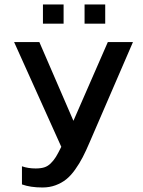

<svg xmlns="http://www.w3.org/2000/svg" viewBox="-20 -662 638 858"><path d="M171.9 -556.2V-642.1H264.2V-556.2ZM357.9 -556.2V-642.1H450.2V-556.2ZM169.9 175.8Q115.7 175.8 78.1 162.1V81.1Q105.5 90.8 139.2 90.8Q162.1 90.8 177.7 85.9Q193.4 81.1 206.8 67.9Q220.2 54.7 230 38.8Q239.7 22.9 253.9 -5.9L43 -474.1H155.8L308.1 -122.1L461.9 -474.1H574.2L380.9 -26.9Q364.3 12.2 349.6 40.5Q335 68.8 315.7 95.9Q296.4 123 275.9 139.4Q255.4 155.8 228.5 165.8Q201.7 175.8 169.9 175.8Z"/></svg>

Font: Kanit
Style: Regular
Weight: 400
Designer: Katatrad Team
Foundry: CadsonDemak
Version: Version 1.000;PS 001.000;hotconv 1.0.88;makeotf.lib2.5.64775